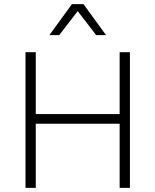

<svg xmlns="http://www.w3.org/2000/svg" viewBox="-20 -914 756 934"><path d="M358 -860 268 -743H220L330 -894H386L496 -743H448ZM562 -660H612V0H562V-312H154V0H104V-660H154V-359H562Z"/></svg>

Font: Elaine Sans Light
Style: Regular
Weight: 300
Designer: Wei Huang
Foundry: Wei Huang
Version: Version 2.001;December 24, 2019;FontCreator 12.0.0.2547 64-b